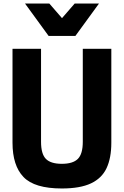

<svg xmlns="http://www.w3.org/2000/svg" viewBox="-20 -1057 703 1090"><path d="M508 -853ZM408 -853H256L122 -1037H260L332 -954L404 -1037H542ZM331 13Q176 13 113.5 -52Q51 -117 51 -247V-780H213V-252Q213 -183 240.5 -155Q268 -127 331 -127Q394 -127 422 -155Q450 -183 450 -252V-780H612V-247Q612 -160 585 -102.5Q558 -45 496.5 -16Q435 13 331 13Z"/></svg>

Font: Tanohe Sans
Style: Bold
Weight: 700
Designer: Village Type and Design LLC & Cristiano Sobral
Foundry: Cooper Hewitt Smithsonian Design Museum
Version: Version 1.00;September 29, 2021;FontCreator 13.0.0.2655 64-b